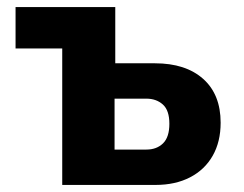

<svg xmlns="http://www.w3.org/2000/svg" viewBox="-20 -523 691 543"><path d="M156 0V-386H24V-503H306V-344H418Q505 -344 554.5 -300Q604 -256 604 -176Q604 -122 581.5 -82.5Q559 -43 517.5 -21.5Q476 0 420 0ZM304 -100H394Q423 -100 441 -117.5Q459 -135 459 -173Q459 -211 440.5 -227.5Q422 -244 394 -244H304Z"/></svg>

Font: Nunito Sans 7pt Condensed ExtraBold
Style: Regular
Weight: 800
Width: 3
Designer: Vernon Adams
Foundry: Vernon Adams
Version: Version 3.101;gftools[0.9.27]